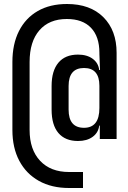

<svg xmlns="http://www.w3.org/2000/svg" viewBox="-20 -760 640 960"><path d="M325 180Q238 180 174.5 144.5Q111 109 76.5 44Q42 -21 42 -110V-450Q42 -540 75 -605Q108 -670 169 -705Q230 -740 315 -740Q431 -740 497 -674Q563 -608 563 -496V-65H479V-132H476Q472 -97 443.5 -76Q415 -55 370 -55Q306 -55 272 -95Q238 -135 238 -212V-330Q238 -406 272 -446.5Q306 -487 370 -487Q415 -487 443.5 -466Q472 -445 476 -410H480L477 -490V-496Q477 -577 435 -621Q393 -665 314 -665Q226 -665 177 -608.5Q128 -552 128 -450V-110Q128 -12 180.5 44Q233 100 325 100H395V180ZM400 -121Q477 -121 477 -220V-331Q477 -420 400 -420Q323 -420 323 -330V-212Q323 -121 400 -121Z"/></svg>

Font: Tiny Medium
Style: Regular
Weight: 500
Monospace: yes
Designer: Philipp Nurullin, Konstantin Bulenkov
Foundry: JetBrains
Version: Version 2.251; ttfautohint (v1.8.4.7-5d5b)